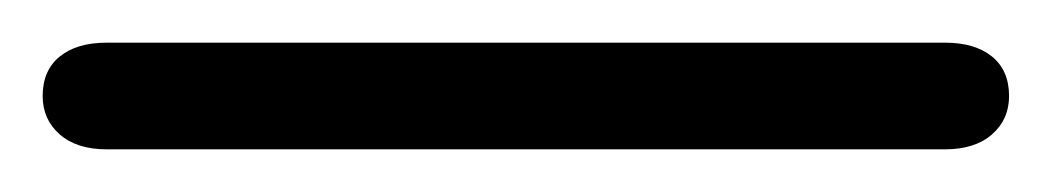

<svg xmlns="http://www.w3.org/2000/svg" viewBox="-40 51 493 90"><path d="M10 71Q-4 71 -12 77.5Q-20 84 -20 96Q-20 107 -12 114Q-4 121 10 121H403Q417 121 425 114Q433 107 433 96Q433 84 425 77.5Q417 71 403 71Z"/></svg>

Font: Beiruti
Style: Regular
Weight: 400
Designer: Arlette Boutros
Foundry: Boutros
Version: Version 1.41